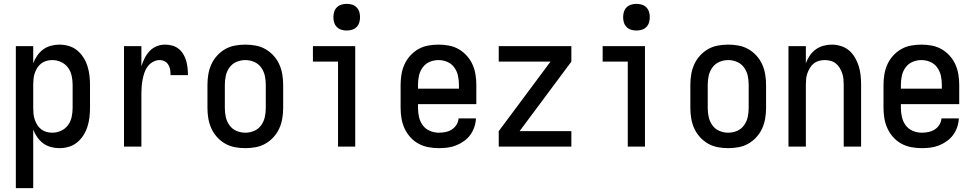

<svg xmlns="http://www.w3.org/2000/svg" viewBox="-20 -759 5040 994"><path d="M62 215V-520H152V-432Q160 -453 173 -471.5Q186 -490 203.5 -503Q221 -516 243 -522Q265 -528 287 -528Q312 -528 336 -521Q360 -514 379 -498.5Q398 -483 411.5 -462Q425 -441 432.5 -417.5Q440 -394 443 -369.5Q446 -345 446 -320V-200Q446 -175 443 -150.5Q440 -126 432.5 -102.5Q425 -79 411.5 -58Q398 -37 379 -21.5Q360 -6 336 1Q312 8 287 8Q265 8 243 2Q221 -4 203.5 -17Q186 -30 173 -48.5Q160 -67 152 -88V215ZM251 -72Q274 -72 296 -82Q318 -92 332 -111Q346 -130 351 -153.5Q356 -177 356 -200V-320Q356 -343 351 -366.5Q346 -390 332 -409Q318 -428 296 -438Q274 -448 251 -448Q236 -448 221 -444Q206 -440 193.5 -430.5Q181 -421 173 -408Q165 -395 160 -380.5Q155 -366 153.5 -350.5Q152 -335 152 -320V-200Q152 -185 153.5 -169.5Q155 -154 160 -139.5Q165 -125 173 -112Q181 -99 193.5 -89.5Q206 -80 221 -76Q236 -72 251 -72Z M622 0V-520H712V-416Q719 -438 729 -458Q739 -478 754.5 -494.5Q770 -511 791 -519.5Q812 -528 835 -528Q854 -528 872 -523Q890 -518 904.5 -506.5Q919 -495 929 -478.5Q939 -462 944 -444Q949 -426 951 -407.5Q953 -389 953 -370H863Q863 -384 861 -397.5Q859 -411 852 -423Q845 -435 833 -441.5Q821 -448 807 -448Q789 -448 772.5 -439Q756 -430 745 -415.5Q734 -401 728 -383.5Q722 -366 718.5 -348Q715 -330 713.5 -312Q712 -294 712 -276V0Z M1250 8Q1223 8 1196 3Q1169 -2 1145.5 -15.5Q1122 -29 1103.5 -49.5Q1085 -70 1074 -94.5Q1063 -119 1058.5 -146Q1054 -173 1054 -200V-320Q1054 -347 1058.5 -374Q1063 -401 1074 -425.5Q1085 -450 1103.5 -470.5Q1122 -491 1145.5 -504.5Q1169 -518 1196 -523Q1223 -528 1250 -528Q1277 -528 1304 -523Q1331 -518 1354.5 -504.5Q1378 -491 1396.5 -470.5Q1415 -450 1426 -425.5Q1437 -401 1441.5 -374Q1446 -347 1446 -320V-200Q1446 -173 1441.5 -146Q1437 -119 1426 -94.5Q1415 -70 1396.5 -49.5Q1378 -29 1354.5 -15.5Q1331 -2 1304 3Q1277 8 1250 8ZM1250 -72Q1274 -72 1296 -81.5Q1318 -91 1332 -110.5Q1346 -130 1351 -153Q1356 -176 1356 -200V-320Q1356 -344 1351 -367Q1346 -390 1332 -409.5Q1318 -429 1296 -438.5Q1274 -448 1250 -448Q1226 -448 1204 -438.5Q1182 -429 1168 -409.5Q1154 -390 1149 -367Q1144 -344 1144 -320V-200Q1144 -176 1149 -153Q1154 -130 1168 -110.5Q1182 -91 1204 -81.5Q1226 -72 1250 -72Z M1730 0V-440H1600V-520H1819V0ZM1775 -601Q1761 -601 1747.5 -605Q1734 -609 1724 -619Q1714 -629 1710 -642.5Q1706 -656 1706 -670Q1706 -684 1710 -697.5Q1714 -711 1724 -721Q1734 -731 1747.5 -735Q1761 -739 1775 -739Q1789 -739 1802.5 -735Q1816 -731 1826 -721Q1836 -711 1840 -697.5Q1844 -684 1844 -670Q1844 -656 1840 -642.5Q1836 -629 1826 -619Q1816 -609 1802.5 -605Q1789 -601 1775 -601Z M2252 8Q2225 8 2198 3Q2171 -2 2147 -15Q2123 -28 2104.5 -48.5Q2086 -69 2074.5 -94Q2063 -119 2058.5 -146Q2054 -173 2054 -200V-320Q2054 -347 2058.5 -374Q2063 -401 2074 -425.5Q2085 -450 2103.5 -470.5Q2122 -491 2145.5 -504.5Q2169 -518 2196 -523Q2223 -528 2250 -528Q2277 -528 2304 -523Q2331 -518 2354.5 -504.5Q2378 -491 2396.5 -470.5Q2415 -450 2426 -425.5Q2437 -401 2441.5 -374Q2446 -347 2446 -320V-220H2144V-200Q2144 -176 2149.5 -152.5Q2155 -129 2169 -110Q2183 -91 2205.5 -81.5Q2228 -72 2252 -72Q2269 -72 2286.5 -75.5Q2304 -79 2319 -88.5Q2334 -98 2343.5 -113.5Q2353 -129 2354 -146H2444Q2443 -123 2435.5 -101Q2428 -79 2414.5 -60.5Q2401 -42 2382 -28.5Q2363 -15 2342 -6.5Q2321 2 2298 5Q2275 8 2252 8ZM2356 -300V-320Q2356 -344 2351 -367Q2346 -390 2332 -409.5Q2318 -429 2296 -438.5Q2274 -448 2250 -448Q2226 -448 2204 -438.5Q2182 -429 2168 -409.5Q2154 -390 2149 -367Q2144 -344 2144 -320V-300Z M2562 0V-80L2830 -440H2562V-520H2938V-440L2670 -80H2938V0Z M3230 0V-440H3100V-520H3319V0ZM3275 -601Q3261 -601 3247.5 -605Q3234 -609 3224 -619Q3214 -629 3210 -642.5Q3206 -656 3206 -670Q3206 -684 3210 -697.5Q3214 -711 3224 -721Q3234 -731 3247.5 -735Q3261 -739 3275 -739Q3289 -739 3302.5 -735Q3316 -731 3326 -721Q3336 -711 3340 -697.5Q3344 -684 3344 -670Q3344 -656 3340 -642.5Q3336 -629 3326 -619Q3316 -609 3302.5 -605Q3289 -601 3275 -601Z M3750 8Q3723 8 3696 3Q3669 -2 3645.5 -15.5Q3622 -29 3603.5 -49.5Q3585 -70 3574 -94.5Q3563 -119 3558.5 -146Q3554 -173 3554 -200V-320Q3554 -347 3558.5 -374Q3563 -401 3574 -425.5Q3585 -450 3603.5 -470.5Q3622 -491 3645.5 -504.5Q3669 -518 3696 -523Q3723 -528 3750 -528Q3777 -528 3804 -523Q3831 -518 3854.5 -504.5Q3878 -491 3896.5 -470.5Q3915 -450 3926 -425.5Q3937 -401 3941.5 -374Q3946 -347 3946 -320V-200Q3946 -173 3941.5 -146Q3937 -119 3926 -94.5Q3915 -70 3896.5 -49.5Q3878 -29 3854.5 -15.5Q3831 -2 3804 3Q3777 8 3750 8ZM3750 -72Q3774 -72 3796 -81.5Q3818 -91 3832 -110.5Q3846 -130 3851 -153Q3856 -176 3856 -200V-320Q3856 -344 3851 -367Q3846 -390 3832 -409.5Q3818 -429 3796 -438.5Q3774 -448 3750 -448Q3726 -448 3704 -438.5Q3682 -429 3668 -409.5Q3654 -390 3649 -367Q3644 -344 3644 -320V-200Q3644 -176 3649 -153Q3654 -130 3668 -110.5Q3682 -91 3704 -81.5Q3726 -72 3750 -72Z M4062 0V-520H4152V-432Q4160 -453 4172.5 -471.5Q4185 -490 4203 -503Q4221 -516 4242.5 -522Q4264 -528 4286 -528Q4310 -528 4334 -520.5Q4358 -513 4376 -497.5Q4394 -482 4406.5 -460.5Q4419 -439 4426 -416Q4433 -393 4435.5 -368.5Q4438 -344 4438 -320V0H4348V-320Q4348 -335 4346.5 -350.5Q4345 -366 4340 -380Q4335 -394 4327 -407.5Q4319 -421 4307 -430.5Q4295 -440 4280 -444Q4265 -448 4250 -448Q4235 -448 4220 -444Q4205 -440 4193 -430.5Q4181 -421 4173 -407.5Q4165 -394 4160 -380Q4155 -366 4153.5 -350.5Q4152 -335 4152 -320V0Z M4752 8Q4725 8 4698 3Q4671 -2 4647 -15Q4623 -28 4604.5 -48.5Q4586 -69 4574.5 -94Q4563 -119 4558.5 -146Q4554 -173 4554 -200V-320Q4554 -347 4558.5 -374Q4563 -401 4574 -425.5Q4585 -450 4603.5 -470.5Q4622 -491 4645.5 -504.5Q4669 -518 4696 -523Q4723 -528 4750 -528Q4777 -528 4804 -523Q4831 -518 4854.5 -504.5Q4878 -491 4896.5 -470.5Q4915 -450 4926 -425.5Q4937 -401 4941.5 -374Q4946 -347 4946 -320V-220H4644V-200Q4644 -176 4649.5 -152.5Q4655 -129 4669 -110Q4683 -91 4705.5 -81.5Q4728 -72 4752 -72Q4769 -72 4786.5 -75.5Q4804 -79 4819 -88.5Q4834 -98 4843.5 -113.5Q4853 -129 4854 -146H4944Q4943 -123 4935.5 -101Q4928 -79 4914.5 -60.5Q4901 -42 4882 -28.5Q4863 -15 4842 -6.5Q4821 2 4798 5Q4775 8 4752 8ZM4856 -300V-320Q4856 -344 4851 -367Q4846 -390 4832 -409.5Q4818 -429 4796 -438.5Q4774 -448 4750 -448Q4726 -448 4704 -438.5Q4682 -429 4668 -409.5Q4654 -390 4649 -367Q4644 -344 4644 -320V-300Z"/></svg>

Font: Iosevka SS10 Medium
Style: Regular
Weight: 500
Monospace: yes
Designer: Belleve Invis
Foundry: Belleve Invis
Version: Version 28.0.6; ttfautohint (v1.8.4)